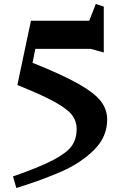

<svg xmlns="http://www.w3.org/2000/svg" viewBox="-20 -678 666 962"><path d="M517 -79Q517 8 451.5 73Q386 138 290 180.5Q194 223 62 264L45 206Q180 159 248 123Q316 87 340 52.5Q364 18 364 -32Q364 -71 341.5 -101Q319 -131 255.5 -166.5Q192 -202 67 -252L135 -574H427L460 -658L500 -645V-415L435 -433H157L143 -363H144Q294 -303 374.5 -257Q455 -211 486 -170Q517 -129 517 -79Z"/></svg>

Font: Inknut Antiqua SemiBold
Style: Regular
Weight: 600
Designer: Claus Eggers Sørensen
Foundry: Claus Eggers Sørensen
Version: Version 1.003; ttfautohint (v1.8.2) -l 8 -r 50 -G 200 -x 14 